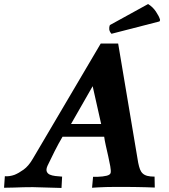

<svg xmlns="http://www.w3.org/2000/svg" viewBox="-80 -925 836 949"><path d="M224 4 82 0Q61 0 36 0.5Q11 1 -10 2Q-36 3 -60 3L-56 -54Q-33 -52 -8 -61Q12 -69 36.5 -86.5Q61 -104 82 -140L418 -710H504L603 -121Q607 -101 612 -88Q617 -75 626 -67Q635 -59 649 -55.5Q663 -52 684 -52L685 2Q666 1 643 0.5Q620 0 597 -0.5Q574 -1 553 -1Q532 -1 516 -1Q500 -1 481.5 -1Q463 -1 444.5 -0.5Q426 0 408 1Q390 2 375 3L380 -51H401Q430 -52 447.5 -56.5Q465 -61 467 -71Q469 -81 465 -103.5Q461 -126 455 -152.5Q449 -179 443 -205.5Q437 -232 435 -249H229Q210 -217 190 -177.5Q170 -138 155 -106Q147 -88 151 -77.5Q155 -67 166 -62Q177 -57 193.5 -55Q210 -53 227 -52ZM378 -499 271 -312H420ZM652 -905Q675 -891 690.5 -868Q706 -845 711 -828Q711 -821 708 -819L471 -758Q461 -769 460 -780.5Q459 -792 463 -801Z"/></svg>

Font: Lusitana
Style: Bold Italic
Weight: 700
Designer: Ana Paula Megda
Foundry: Ana Paula Megda
Version: Version 1.000; ttfautohint (v1.1) -l 8 -r 50 -G 200 -x 14 -D